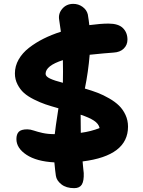

<svg xmlns="http://www.w3.org/2000/svg" viewBox="-20 -832 740 993"><path d="M363.8 141.1Q322.3 141.1 297.4 121.3Q272.5 101.6 269 77.1Q265.6 55.2 261.2 7.8Q168.9 2.9 116.9 -31.5Q64.9 -65.9 64.9 -112.8Q64.9 -137.7 77.1 -150.4Q89.4 -163.1 121.1 -163.1Q136.7 -163.1 155 -156.7Q173.3 -150.4 200.2 -144.3Q227.1 -138.2 263.2 -138.2Q265.6 -164.6 282.2 -272Q243.7 -282.7 215.6 -292.2Q187.5 -301.8 155.8 -317.6Q124 -333.5 104 -351.3Q84 -369.1 70.6 -395.3Q57.1 -421.4 57.1 -452.1Q57.1 -490.2 76.4 -524.2Q95.7 -558.1 129.9 -584.7Q164.1 -611.3 205.1 -631.8Q246.1 -652.3 294.9 -668Q294.4 -670.4 286.1 -729Q280.3 -761.2 302 -786.6Q323.7 -812 358.9 -812Q385.7 -812 407 -796.6Q428.2 -781.2 434.1 -757.8Q439.9 -722.7 441.9 -702.1Q501.5 -710 541 -710Q592.3 -710 615.7 -686.8Q639.2 -663.6 639.2 -627Q639.2 -599.6 620.1 -580.8Q601.1 -562 567.9 -560.1Q523.9 -557.1 443.8 -548.8Q436.5 -460 418.9 -374Q455.6 -363.3 484.9 -352.1Q514.2 -340.8 544.7 -323.2Q575.2 -305.7 595.7 -285.6Q616.2 -265.6 629.2 -237.5Q642.1 -209.5 642.1 -176.8Q642.1 -26.4 407.2 2.9Q407.7 9.8 408.9 22.2Q410.2 34.7 411.1 44.7Q412.1 54.7 413.1 63Q414.6 104 403.1 122.6Q391.6 141.1 363.8 141.1ZM215.8 -450.2Q215.8 -436.5 238.5 -425.8Q261.2 -415 305.2 -403.8Q306.6 -460.9 305.2 -521Q215.8 -492.2 215.8 -450.2ZM495.1 -169.9Q490.2 -192.4 465.3 -208.5Q440.4 -224.6 397 -238.8Q397 -178.2 397.9 -145Q452.1 -152.3 495.1 -169.9Z"/></svg>

Font: Shantell Sans Irregular
Style: Bold
Weight: 700
Designer: Stephen Nixon, Anya Danilova, Shantell Martin
Foundry: Arrow Type
Version: Version 1.006;[9816181b4]